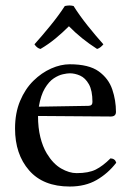

<svg xmlns="http://www.w3.org/2000/svg" viewBox="-20 -682 478 702"><path d="M249 -660Q271 -625 301 -587.5Q331 -550 358 -520Q354 -515 348 -510Q342 -505 335 -503Q277 -540 232 -586Q208 -562 182.5 -541Q157 -520 128 -503Q115 -506 106 -520Q133 -550 164 -588Q195 -626 217 -660Q222 -661 226 -661.5Q230 -662 234 -662Q238 -662 241.5 -661.5Q245 -661 249 -660ZM235 0Q138 0 86.5 -59Q35 -118 35 -212Q35 -269 53.5 -313Q72 -357 102 -386.5Q132 -416 167 -431.5Q202 -447 235 -447Q305 -447 341 -421Q377 -395 390.5 -355Q404 -315 404 -273Q404 -256 385 -256L119 -258Q119 -215 127.5 -180.5Q136 -146 151 -121Q174 -83 203.5 -66Q233 -49 260 -49Q304 -49 330 -62Q356 -75 384 -103Q401 -102 405 -87Q375 -48 333.5 -24Q292 0 235 0ZM122 -292 303 -295Q318 -295 318 -309Q318 -351 305 -374Q292 -397 273 -405.5Q254 -414 235 -414Q226 -414 210 -410.5Q194 -407 176.5 -395.5Q159 -384 144 -359Q129 -334 122 -292Z"/></svg>

Font: Triodion
Style: Regular
Weight: 400
Version: Version 1.201; ttfautohint (v1.8.4.7-5d5b)